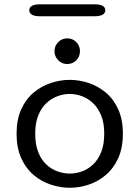

<svg xmlns="http://www.w3.org/2000/svg" viewBox="-20 -856 624 886"><path d="M302 10.5Q258.5 10.5 215 -3.8Q171.5 -18 135.5 -48.2Q99.5 -78.5 78 -126Q56.5 -173.5 56.5 -239Q56.5 -304.5 78 -351.8Q99.5 -399 135.5 -429Q171.5 -459 215 -473.2Q258.5 -487.5 302 -487.5Q345.5 -487.5 388.8 -473.2Q432 -459 468 -429Q504 -399 525.5 -351.8Q547 -304.5 547 -239Q547 -173.5 525.5 -126Q504 -78.5 468 -48.2Q432 -18 388.8 -3.8Q345.5 10.5 302 10.5ZM302 -55Q330 -55 358 -65Q386 -75 409.2 -96.8Q432.5 -118.5 446.8 -153.8Q461 -189 461 -239Q461 -288.5 446.8 -323.2Q432.5 -358 409.2 -380Q386 -402 358 -412.2Q330 -422.5 302 -422.5Q274 -422.5 245.8 -412.2Q217.5 -402 194 -380Q170.5 -358 156.5 -323.2Q142.5 -288.5 142.5 -239Q142.5 -189 156.5 -153.8Q170.5 -118.5 194 -96.8Q217.5 -75 245.8 -65Q274 -55 302 -55ZM290.5 -560.5Q266 -560.5 248.8 -577.8Q231.5 -595 231.5 -619.5Q231.5 -644.5 248.8 -661.8Q266 -679 290.5 -679Q315 -679 332 -661.8Q349 -644.5 349 -619.5Q349 -595 332 -577.8Q315 -560.5 290.5 -560.5ZM115 -808.5Q115 -821.5 127 -828.8Q139 -836 164 -836H417Q442 -836 454 -828.8Q466 -821.5 466 -808.5Q466 -796 454 -788.5Q442 -781 417 -781H164Q139 -781 127 -788.5Q115 -796 115 -808.5Z"/></svg>

Font: Sono
Style: Regular
Weight: 400
Designer: Tyler Finck
Foundry: Tyler Finck
Version: Version 2.112